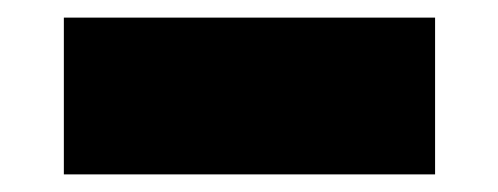

<svg xmlns="http://www.w3.org/2000/svg" viewBox="-20 -394 566 218"><path d="M52.5 -196V-374H474V-196Z"/></svg>

Font: Encode Sans Semi Expanded Black
Style: Regular
Weight: 900
Width: 6
Designer: Multiple Designers
Foundry: Impallari Type
Version: Version 2.000